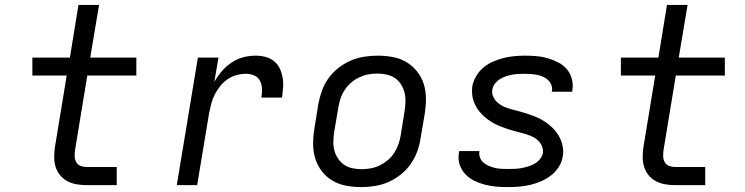

<svg xmlns="http://www.w3.org/2000/svg" viewBox="-20 -755 3040 783"><path d="M333 0Q312 0 292 -3.5Q272 -7 255 -16Q238 -25 225.5 -40Q213 -55 207 -74Q201 -93 201 -113.5Q201 -134 204 -155L252 -447H112V-520H265L300 -735H384L348 -520H536V-447H336L286 -143Q284 -130 284.5 -117Q285 -104 291 -93.5Q297 -83 308.5 -78.5Q320 -74 333 -74H456V0Z M701 0 787 -520H871L854 -421Q867 -444 884.5 -464.5Q902 -485 924.5 -500Q947 -515 972 -521.5Q997 -528 1022 -528Q1043 -528 1062.5 -523Q1082 -518 1097 -506Q1112 -494 1120.5 -476.5Q1129 -459 1132.5 -439Q1136 -419 1134.5 -398.5Q1133 -378 1130 -357H1046Q1049 -375 1048.5 -392.5Q1048 -410 1040.5 -425Q1033 -440 1017.5 -447Q1002 -454 984 -454Q965 -454 945.5 -449Q926 -444 909 -432.5Q892 -421 879 -405Q866 -389 856.5 -371Q847 -353 842 -333.5Q837 -314 833 -295L784 0Z M1454 8Q1423 8 1392.5 2.5Q1362 -3 1336.5 -18Q1311 -33 1293 -56Q1275 -79 1266 -107.5Q1257 -136 1257 -167Q1257 -198 1262 -230L1278 -330Q1283 -357 1292.5 -384Q1302 -411 1319 -435Q1336 -459 1359.5 -477.5Q1383 -496 1409.5 -507.5Q1436 -519 1464 -523.5Q1492 -528 1519 -528Q1551 -528 1581.5 -522.5Q1612 -517 1637 -502Q1662 -487 1680.5 -464Q1699 -441 1708 -412.5Q1717 -384 1717 -353Q1717 -322 1712 -290L1695 -190Q1691 -163 1681 -136Q1671 -109 1654 -85Q1637 -61 1613.5 -42.5Q1590 -24 1563.5 -12.5Q1537 -1 1509 3.5Q1481 8 1454 8ZM1455 -65Q1473 -65 1492 -68.5Q1511 -72 1528.5 -80.5Q1546 -89 1561.5 -102Q1577 -115 1587.5 -131.5Q1598 -148 1604.5 -166Q1611 -184 1614 -202L1630 -302Q1633 -322 1633.5 -341Q1634 -360 1629.5 -378Q1625 -396 1615 -411.5Q1605 -427 1590 -437Q1575 -447 1556.5 -451Q1538 -455 1518 -455Q1500 -455 1481.5 -451.5Q1463 -448 1445 -439.5Q1427 -431 1412 -418Q1397 -405 1386 -388.5Q1375 -372 1369 -354Q1363 -336 1360 -318L1343 -218Q1340 -198 1339.5 -179Q1339 -160 1343.5 -142Q1348 -124 1358.5 -108.5Q1369 -93 1383.5 -83Q1398 -73 1417 -69Q1436 -65 1455 -65Z M2053 8Q2028 8 2004 6Q1980 4 1957 -2Q1934 -8 1913 -18.5Q1892 -29 1876.5 -46Q1861 -63 1854 -85.5Q1847 -108 1852 -133Q1852 -135 1852 -136.5Q1852 -138 1853 -139H1935Q1935 -138 1935 -137.5Q1935 -137 1935 -137Q1933 -123 1938 -111Q1943 -99 1952.5 -91Q1962 -83 1974.5 -78Q1987 -73 1999.5 -70Q2012 -67 2025.5 -66.5Q2039 -66 2053 -66Q2066 -66 2079.5 -66.5Q2093 -67 2106.5 -69.5Q2120 -72 2133.5 -76Q2147 -80 2159.5 -87Q2172 -94 2181.5 -105.5Q2191 -117 2194 -130Q2196 -147 2189 -161.5Q2182 -176 2170.5 -185.5Q2159 -195 2144 -201Q2129 -207 2114 -211Q2099 -215 2083.5 -219Q2068 -223 2053 -228Q2038 -233 2023.5 -238.5Q2009 -244 1995 -251.5Q1981 -259 1969 -268Q1957 -277 1946 -288Q1935 -299 1926.5 -312Q1918 -325 1912.5 -339.5Q1907 -354 1905.5 -370Q1904 -386 1906 -403Q1910 -424 1922 -444.5Q1934 -465 1952 -480Q1970 -495 1991 -504Q2012 -513 2034 -518.5Q2056 -524 2077.5 -526Q2099 -528 2121 -528Q2145 -528 2168.5 -526Q2192 -524 2214 -517.5Q2236 -511 2256.5 -500.5Q2277 -490 2291.5 -473Q2306 -456 2312 -433.5Q2318 -411 2314 -387Q2314 -386 2313.5 -384Q2313 -382 2313 -381H2230Q2230 -382 2230 -382.5Q2230 -383 2231 -384Q2233 -397 2228.5 -408.5Q2224 -420 2215 -428.5Q2206 -437 2195 -442Q2184 -447 2171.5 -449.5Q2159 -452 2146.5 -453Q2134 -454 2121 -454Q2108 -454 2095 -453.5Q2082 -453 2069 -450.5Q2056 -448 2043.5 -444Q2031 -440 2019 -432.5Q2007 -425 1998.5 -414Q1990 -403 1988 -390Q1985 -374 1992 -359.5Q1999 -345 2011 -335Q2023 -325 2037.5 -319Q2052 -313 2067 -309Q2082 -305 2097.5 -301Q2113 -297 2128 -292Q2143 -287 2157.5 -281.5Q2172 -276 2186 -268.5Q2200 -261 2212 -252Q2224 -243 2235 -232Q2246 -221 2254.5 -208Q2263 -195 2268.5 -180.5Q2274 -166 2276 -150Q2278 -134 2275 -118Q2272 -95 2259 -74.5Q2246 -54 2227 -39.5Q2208 -25 2186 -15.5Q2164 -6 2142 -1Q2120 4 2097.5 6Q2075 8 2053 8Z M2733 0Q2712 0 2692 -3.5Q2672 -7 2655 -16Q2638 -25 2625.5 -40Q2613 -55 2607 -74Q2601 -93 2601 -113.5Q2601 -134 2604 -155L2652 -447H2512V-520H2665L2700 -735H2784L2748 -520H2936V-447H2736L2686 -143Q2684 -130 2684.5 -117Q2685 -104 2691 -93.5Q2697 -83 2708.5 -78.5Q2720 -74 2733 -74H2856V0Z"/></svg>

Font: Iosevka SS04 Extended Oblique
Style: Regular
Weight: 400
Width: 7
Italic angle: -9°
Monospace: yes
Designer: Belleve Invis
Foundry: Belleve Invis
Version: Version 19.0.0; ttfautohint (v1.8.4)